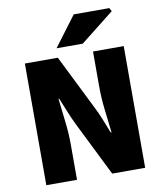

<svg xmlns="http://www.w3.org/2000/svg" viewBox="-93 -935 857 1010"><g transform="rotate(-10 336.0 -430.0)"><path d="M72 0V-650H248L392 -360Q409 -327 424 -289.5Q439 -252 454 -214H458Q452 -267 444 -334.5Q436 -402 436 -462V-650H600V0H424L280 -290Q264 -323 248.5 -361Q233 -399 218 -436H214Q220 -381 228 -314.5Q236 -248 236 -188V0ZM250 -700 370 -860H560L570 -842L390 -700Z"/></g></svg>

Font: Mada Black
Style: Regular
Weight: 900
Designer: Khaled Hosny
Version: Version 1.5